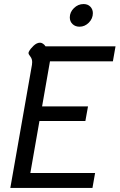

<svg xmlns="http://www.w3.org/2000/svg" viewBox="-20 -929 591 949"><path d="M138 -609Q139 -614 139 -622Q139 -638 130 -649.5Q121 -661 121 -666Q121 -671 123 -674Q130 -688 146 -703Q162 -718 178 -718Q185 -718 192.5 -713Q200 -708 205 -700H551L538 -626H227L188 -403H415L402 -331H175L130 -74H450L437 0H31ZM325 -843Q325 -869 345.5 -889Q366 -909 393 -909Q414 -909 426.5 -896Q439 -883 439 -864Q439 -837 419 -817Q399 -797 373 -797Q352 -797 338.5 -810Q325 -823 325 -843Z"/></svg>

Font: Niramit
Style: Italic
Weight: 400
Italic angle: -10°
Version: Version 1.000; ttfautohint (v1.6)